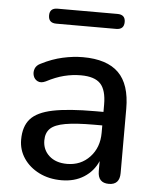

<svg xmlns="http://www.w3.org/2000/svg" viewBox="-51 -727 637 779"><g transform="rotate(5 267.5 -337.0)"><path d="M152 -622Q120 -622 120 -653Q120 -683 152 -683H396Q428 -683 428 -653Q428 -622 396 -622ZM228 9Q177 9 137 -11Q97 -31 74 -65Q51 -99 51 -141Q51 -195 78 -225.5Q105 -256 168.5 -269Q232 -282 341 -282H374V-312Q374 -371 350 -396.5Q326 -422 270 -422Q236 -422 202 -413.5Q168 -405 130 -385Q111 -376 97.5 -382.5Q84 -389 79.5 -403.5Q75 -418 80.5 -432.5Q86 -447 104 -455Q147 -477 190 -486.5Q233 -496 272 -496Q370 -496 417.5 -449Q465 -402 465 -303V-41Q465 7 421 7Q376 7 376 -41V-82Q358 -40 319.5 -15.5Q281 9 228 9ZM374 -227H342Q267 -227 224 -219.5Q181 -212 163 -194.5Q145 -177 145 -146Q145 -108 172 -83.5Q199 -59 245 -59Q301 -59 337.5 -98Q374 -137 374 -197Z"/></g></svg>

Font: Chiron GoRound TC
Style: Regular
Weight: 400
Designer: Ryoko NISHIZUKA 西塚涼子 (kana, bopomofo & ideographs); Paul D. Hunt (Latin, Greek & Cyrillic); Sandoll Communications 산돌커뮤니
Foundry: Adobe
Version: Version 1.000;hotconv 1.1.1;makeotfexe 2.6.0